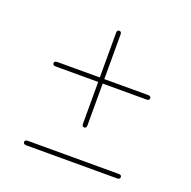

<svg xmlns="http://www.w3.org/2000/svg" viewBox="-98 -713 702 706"><g transform="rotate(20 253.0 -359.5)"><path d="M66.5 -421Q66.5 -429.5 78.5 -429.5H434Q445 -429.5 445 -421Q445 -412 434 -412H78.5Q66.5 -412 66.5 -421ZM253.2 -237Q244.6 -237 244.6 -249V-604.5Q244.6 -615.5 253.2 -615.5Q262.2 -615.5 262.2 -604.5V-249Q262.2 -237 253.2 -237ZM64 -111.5Q64 -120 76 -120H431.5Q442.5 -120 442.5 -111.5Q442.5 -102.5 431.5 -102.5H76Q64 -102.5 64 -111.5Z"/></g></svg>

Font: Fraunces 72pt Thin
Style: Regular
Weight: 100
Version: Version 1.000;[b76b70a41]